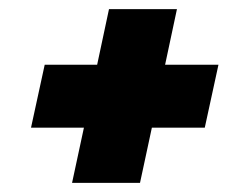

<svg xmlns="http://www.w3.org/2000/svg" viewBox="-20 -464 547 421"><path d="M138 -63 164 -184H48L78 -322H193L219 -444H368L342 -322H459L429 -184H313L287 -63Z"/></svg>

Font: Saira Semi Condensed Black
Style: Italic
Weight: 900
Width: 4
Italic angle: -12°
Designer: Hector Gatti with collaboration of the Omnibus-Type team
Foundry: Omnibus-Type
Version: Version 1.001; ttfautohint (v1.8)